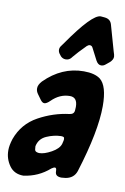

<svg xmlns="http://www.w3.org/2000/svg" viewBox="-133 -921 641 983"><g transform="rotate(10 187.0 -429.0)"><path d="M170 -617Q155 -617 144 -628L138 -636Q128 -647 128 -660Q128 -671 135 -680Q142 -689 148 -698Q264 -865 309 -865Q313 -864 321 -864Q324 -863 331 -863Q359 -860 367 -835L405 -701Q412 -681 412 -673Q412 -657 395 -642Q386 -635 376 -626.5Q366 -618 354 -618Q338 -618 327 -638L296 -698Q291 -710 280 -710Q273 -710 265 -703Q224 -662 202 -635L199 -631Q188 -617 170 -617ZM60 7Q12 7 -13 -28.5Q-38 -64 -38 -107V-110Q-38 -133 -27 -168Q3 -251 79.5 -293Q156 -335 239 -345Q262 -348 263 -369L264 -386Q264 -436 225 -436Q172 -436 130 -394Q113 -377 101 -377Q91 -377 81 -390.5Q71 -404 61.5 -417.5Q52 -431 52 -444V-447Q52 -464 70 -484Q159 -573 273 -573Q330 -573 359 -551Q399 -519 399 -414Q399 -283 331 -65Q318 -26 275 -19L254 -17Q239 -17 230 -23Q221 -29 221 -45.5Q221 -62 213 -62Q206 -62 195 -54Q137 -3 60 7ZM120 -121Q146 -121 183 -141.5Q220 -162 228 -188L232 -205Q233 -208 233 -213Q233 -222 228 -224Q223 -226 215 -226Q178 -225 140.5 -208.5Q103 -192 95 -152Q95 -144 96.5 -135.5Q98 -127 105.5 -124Q113 -121 120 -121Z"/></g></svg>

Font: Bangerz
Style: Bold
Weight: 700
Designer: vernon adams
Foundry: Vernon Adams
Version: Version 2.10;February 7, 2025;FontCreator 13.0.0.2683 64-bit